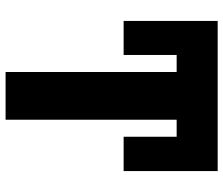

<svg xmlns="http://www.w3.org/2000/svg" viewBox="-76 -724 800 688"><g transform="rotate(90 324.0 -380.0)"><path d="M55 -423H177V-613H238V0H409V-613H470V-423H593V-760H55Z"/></g></svg>

Font: Noto Sans Condensed Black
Style: Regular
Weight: 900
Width: 3
Designer: Monotype Design Team
Foundry: Monotype Imaging Inc.
Version: Version 2.013